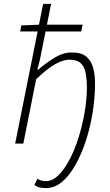

<svg xmlns="http://www.w3.org/2000/svg" viewBox="-20 -739 567 988"><path d="M217 229Q200 229 184.5 225.5Q169 222 157 213L172 181Q184 188 194.5 190.5Q205 193 217 193Q250 193 280.5 163Q311 133 338 82Q365 31 384.5 -32Q404 -95 415.5 -161.5Q427 -228 427 -287Q427 -332 420.5 -364.5Q414 -397 394.5 -414.5Q375 -432 337 -432Q305 -432 262.5 -408Q220 -384 166 -331L100 0H58L202 -719H243L185 -430L172 -380H176Q222 -419 264 -444Q306 -469 349 -469Q400 -469 425.5 -446.5Q451 -424 460.5 -386Q470 -348 469 -298Q468 -229 456 -155.5Q444 -82 421.5 -13.5Q399 55 368 110Q337 165 299 197Q261 229 217 229ZM84 -577 89 -608 181 -612H405L398 -577Z"/></svg>

Font: Source Sans 3 Light
Style: Italic
Weight: 300
Italic angle: -11°
Designer: Paul D. Hunt
Foundry: Adobe
Version: Version 3.046;hotconv 1.0.118;makeotfexe 2.5.65603